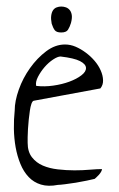

<svg xmlns="http://www.w3.org/2000/svg" viewBox="-20 -571 369 593"><path d="M25.4 -229.5Q25.4 -258.8 38.1 -294.4Q50.8 -330.1 72.8 -360.8Q94.7 -391.6 122.6 -412.6Q150.4 -433.6 180.7 -433.6Q197.3 -433.6 213.4 -426.8Q229.5 -419.9 244.6 -408.7Q259.8 -397.5 272 -383.3Q284.2 -369.1 291 -353.5Q297.9 -337.9 298.3 -323.2Q298.8 -308.6 290 -297.9L84 -259.8Q80.1 -258.8 77.1 -250.5Q74.2 -242.2 72.3 -229.5Q70.3 -216.8 68.8 -201.7Q67.4 -186.5 66.4 -172.4Q65.4 -158.2 65.4 -147Q65.4 -135.7 65.4 -129.9Q65.4 -102.5 78.6 -85.4Q91.8 -68.4 112.3 -59.6Q132.8 -50.8 158.7 -47.9Q184.6 -44.9 210 -44.9Q235.4 -44.9 257.8 -46.9Q280.3 -48.8 294.9 -48.8Q294.9 -44.9 292 -40Q289.1 -35.2 285.2 -30.8Q281.2 -26.4 277.3 -22.9Q273.4 -19.5 272.5 -18.6Q264.6 -16.6 248.5 -13.2Q232.4 -9.8 214.4 -6.8Q196.3 -3.9 180.7 -2Q165 0 159.2 0Q128.9 5.9 106.4 -1Q84 -7.8 68.4 -24.4Q52.7 -41 43 -64.9Q33.2 -88.9 28.3 -116.2Q23.4 -143.6 22.9 -172.9Q22.5 -202.1 25.4 -229.5ZM167 -396.5Q158.2 -396.5 144 -387.2Q129.9 -377.9 117.7 -363.8Q105.5 -349.6 97.2 -333.5Q88.9 -317.4 91.8 -305.7Q117.2 -302.7 144.5 -306.6Q171.9 -310.5 194.3 -318.8Q216.8 -327.1 231.4 -338.4Q246.1 -349.6 245.6 -361.3Q245.1 -373 227.1 -382.3Q209 -391.6 167 -396.5ZM139.6 -498Q136.7 -512.7 138.2 -522.9Q139.6 -533.2 144 -539.6Q148.4 -545.9 155.3 -548.3Q162.1 -550.8 168.9 -550.8Q176.8 -550.8 183.6 -548.3Q190.4 -545.9 195.3 -540Q200.2 -534.2 201.7 -524.4Q203.1 -514.6 199.2 -500Q195.3 -487.3 189.9 -479Q184.6 -470.7 168.9 -470.7Q154.3 -470.7 148.9 -478Q143.6 -485.4 139.6 -498Z"/></svg>

Font: Annie Use Your Telescope
Style: Regular
Weight: 400
Designer: Kimberly Geswein
Foundry: Kimberly Geswein
Version: Version 1.002 2001